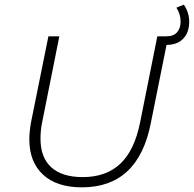

<svg xmlns="http://www.w3.org/2000/svg" viewBox="-20 -800 833 825"><path d="M106 -201Q106 -232 113 -273L188 -644H235L161 -274Q154 -241 154 -204Q154 -123 200.5 -81Q247 -39 335 -39Q436 -39 497 -96.5Q558 -154 582 -274L656 -644H703L628 -271Q574 5 332 5Q224 5 165 -49.5Q106 -104 106 -201ZM683 -644H695Q726 -644 741 -661.5Q756 -679 756 -707Q756 -740 738 -767L770 -780Q793 -746 793 -707Q793 -661 767.5 -634Q742 -607 695 -607H683Z"/></svg>

Font: Montserrat Ace
Style: Light Italic
Weight: 300
Italic angle: -11.3°
Designer: Julieta Ulanovsky
Foundry: Julieta Ulanovsky
Version: Version 1